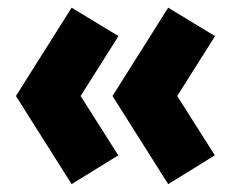

<svg xmlns="http://www.w3.org/2000/svg" viewBox="-20 -512 638 500"><path d="M418 -32.5 273 -262 418 -492 540 -418 441.5 -262 539.5 -107.5ZM166.5 -32.5 21.5 -262 166.5 -492 288.5 -418 190 -262 288 -107.5Z"/></svg>

Font: Geologica ExtraBold
Style: Regular
Weight: 800
Designer: Sindre Bremnes, Frode Helland
Foundry: Monokrom Skriftforlag AS
Version: Version 1.010;gftools[0.9.28]